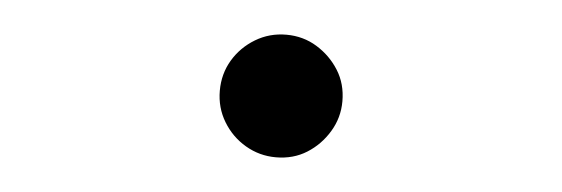

<svg xmlns="http://www.w3.org/2000/svg" viewBox="-30 -561 1060 362"><g transform="rotate(5 500.0 -380.0)"><path d="M500 -496Q532 -496 558 -480Q584 -464 600 -438.5Q616 -413 616 -380Q616 -349 600 -322.5Q584 -296 558.5 -280Q533 -264 500 -264Q469 -264 442.5 -279.5Q416 -295 400 -321.5Q384 -348 384 -380Q384 -412 399.5 -438Q415 -464 441.5 -480Q468 -496 500 -496Z"/></g></svg>

Font: Noto Sans KR Medium
Style: Regular
Weight: 500
Designer: Ryoko NISHIZUKA  (kana, bopomofo & ideographs); Paul D. Hunt (Latin, Greek & Cyrillic); Sandoll Communications , Soo-you
Foundry: Adobe
Version: Version 2.004-H2;hotconv 1.0.118;makeotfexe 2.5.65603